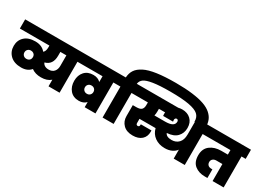

<svg xmlns="http://www.w3.org/2000/svg" viewBox="-28 -2062 4199 3067"><g transform="rotate(30 2071.5 -528.0)"><path d="M321 -203Q355 -203 377 -224Q399 -245 398 -283V-287Q397 -289 396.5 -293.5Q396 -298 396 -300Q391 -324 370 -339.5Q349 -355 321 -355Q285 -355 263.5 -333Q242 -311 242 -279Q242 -247 263.5 -225Q285 -203 321 -203ZM713 -232Q778 -232 812.5 -272Q847 -312 847 -375V-571H736V-500Q736 -333 600 -298Q609 -269 638.5 -250.5Q668 -232 713 -232ZM1051 0H847V-122Q782 -63 668 -63Q562 -63 493 -115Q431 -41 316 -41Q186 -41 114 -109.5Q42 -178 42 -284Q42 -386 111.5 -451.5Q181 -517 308 -517Q431 -517 497 -436Q534 -463 534 -539V-571H-11V-740H1127V-571H1051Z M1437 -203Q1471 -203 1492.5 -225Q1514 -247 1514 -280Q1514 -313 1492.5 -334Q1471 -355 1437 -355Q1401 -355 1379.5 -333Q1358 -311 1358 -279Q1358 -247 1379.5 -225Q1401 -203 1437 -203ZM1789 -571H1713V0H1514V-95Q1464 -41 1379 -41Q1275 -41 1216.5 -109.5Q1158 -178 1158 -284Q1158 -386 1216.5 -451.5Q1275 -517 1379 -517Q1464 -517 1514 -465V-571H1105V-740H1789Z M2048 -571V0H1844V-571H1767V-740H1845Q1850 -822 1888.5 -880Q1927 -938 2011 -981Q2095 -1024 2237 -1044.5Q2379 -1065 2585 -1065Q2761 -1065 2893 -1048Q3025 -1031 3112 -1000Q3199 -969 3252.5 -921Q3306 -873 3328 -816Q3350 -759 3350 -686V-673L3149 -674V-682Q3149 -761 3098.5 -807Q3048 -853 2921.5 -876.5Q2795 -900 2574 -900Q2376 -900 2261 -881.5Q2146 -863 2100.5 -829.5Q2055 -796 2048 -740H2124V-571Z M2740 -443Q2912 -443 2912 -539Q2912 -555 2903.5 -565.5Q2895 -576 2882 -576Q2867 -576 2857.5 -565.5Q2848 -555 2848 -536Q2848 -524 2852 -506H2669Q2666 -525 2666 -541Q2666 -551 2668 -571H2554V-520Q2554 -480 2545 -443ZM3156 0V-165Q3129 -125 3074.5 -98.5Q3020 -72 2946 -72Q2838 -72 2762 -126.5Q2686 -181 2662 -277H2365V-201Q2365 -164 2397 -164Q2427 -164 2427 -199V-212H2623Q2624 -201 2624 -187Q2624 -97 2565 -44Q2506 9 2401 9Q2288 9 2225.5 -53.5Q2163 -116 2163 -211V-413H2226Q2298 -413 2324 -440.5Q2350 -468 2350 -520V-571H2102V-740H2813Q2848 -749 2883 -749Q2981 -749 3042 -691Q3103 -633 3103 -533Q3103 -436 3041.5 -371.5Q2980 -307 2855 -299Q2878 -240 2977 -240Q3056 -240 3106 -292Q3156 -344 3156 -444V-740H3437V-571H3360V0Z M3415 -571V-740H4154V-571H4077V0H3873V-314H3762Q3723 -314 3698.5 -293Q3674 -272 3674 -238Q3674 -203 3695.5 -181.5Q3717 -160 3761 -160H3777V-1H3728Q3616 -1 3542 -60Q3468 -119 3468 -243Q3468 -365 3549 -426.5Q3630 -488 3752 -488H3873V-571Z"/></g></svg>

Font: Poppins Black
Style: Regular
Weight: 900
Designer: Ninad Kale (Devanagari), Jonny Pinhorn (Latin)
Foundry: Indian Type Foundry
Version: Version 3.200;PS 1.000;hotconv 16.6.54;makeotf.lib2.5.65590